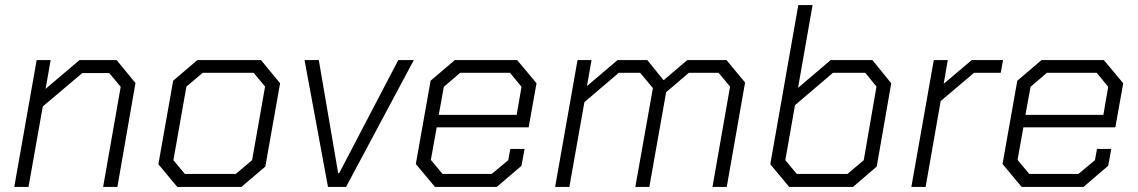

<svg xmlns="http://www.w3.org/2000/svg" viewBox="-20 -734 4468 754"><path d="M124 -498H179L159 -385L292 -498H438L512 -408L441 0H385L454 -393L409 -447H303L148 -316L92 0H36Z M602 -89 660 -417 755 -498H1005L1080 -407L1022 -80L928 0H676ZM906 -51 970 -105 1021 -394 976 -448H776L712 -394L661 -105L706 -51Z M1176 -498H1232L1308 -54H1312L1544 -498H1605L1339 0H1268Z M1613 -90 1671 -417 1766 -498H2011L2087 -407L2056 -234H1695L1672 -106L1718 -51H1911L1976 -105L1984 -149H2040L2028 -83L1931 0H1688ZM2009 -283 2028 -393 1983 -448H1787L1723 -393L1703 -283Z M2248 -498H2303L2285 -396L2405 -498H2522L2586 -419L2679 -498H2833L2906 -410L2834 0H2778L2847 -394L2802 -448H2685L2596 -372L2530 0H2475L2544 -388L2494 -448H2410L2275 -333L2216 0H2160Z M3005 -89 3115 -714H3171L3114 -389L3242 -498H3406L3480 -407L3423 -80L3330 0H3079ZM3308 -51 3372 -105 3422 -394 3378 -448H3251L3102 -321L3064 -105L3109 -51Z M3647 -498H3702L3686 -405L3796 -498H3919L3910 -448H3805L3674 -337L3615 0H3559Z M3917 -90 3975 -417 4070 -498H4315L4391 -407L4360 -234H3999L3976 -106L4022 -51H4215L4280 -105L4288 -149H4344L4332 -83L4235 0H3992ZM4313 -283 4332 -393 4287 -448H4091L4027 -393L4007 -283Z"/></svg>

Font: Chakra Petch Light
Style: Italic
Weight: 300
Italic angle: -10°
Designer: Katatrad Aksorn Co.,Ltd.
Foundry: Cadson Demak Co.,Ltd.
Version: Version 1.000; ttfautohint (v1.6)